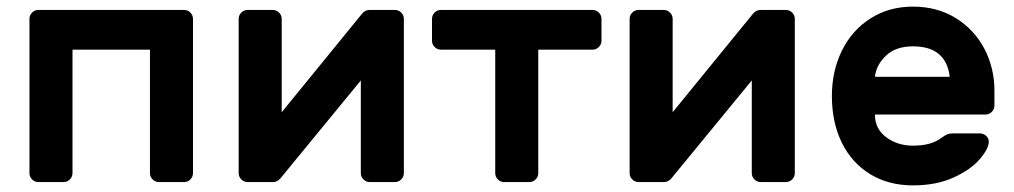

<svg xmlns="http://www.w3.org/2000/svg" viewBox="-20 -550 3064 580"><path d="M555 -512C549.7 -517.3 543.3 -520 536 -520H96C88.7 -520 82.3 -517.3 77 -512C71.7 -506.7 69 -500.3 69 -493V-27C69 -19.7 71.7 -13.3 77 -8C82.3 -2.7 88.7 0 96 0H172C179.3 0 185.7 -2.7 191 -8C196.3 -13.3 199 -19.7 199 -27V-400H433V-27C433 -19.7 435.7 -13.3 441 -8C446.3 -2.7 452.7 0 460 0H536C543.3 0 549.7 -2.7 555 -8C560.3 -13.3 563 -19.7 563 -27V-493C563 -500.3 560.3 -506.7 555 -512Z M1078 -8C1083.3 -2.7 1089.7 0 1097 0H1173C1180.3 0 1186.7 -2.7 1192 -8C1197.3 -13.3 1200 -19.7 1200 -27V-493C1200 -500.3 1197.3 -506.7 1192 -512C1186.7 -517.3 1180.3 -520 1173 -520H1097C1087.7 -520 1080 -516.3 1074 -509L831 -211V-493C831 -500.3 828.3 -506.7 823 -512C817.7 -517.3 811.3 -520 804 -520H728C720.7 -520 714.3 -517.3 709 -512C703.7 -506.7 701 -500.3 701 -493V-27C701 -19.7 703.7 -13.3 709 -8C714.3 -2.7 720.7 0 728 0H804C813.3 0 821 -3.7 827 -11L1070 -307V-27C1070 -19.7 1072.7 -13.3 1078 -8Z M1789 -512C1783.7 -517.3 1777.3 -520 1770 -520H1312C1304.7 -520 1298.3 -517.3 1293 -512C1287.7 -506.7 1285 -500.3 1285 -493V-427C1285 -419.7 1287.7 -413.3 1293 -408C1298.3 -402.7 1304.7 -400 1312 -400H1476V-27C1476 -19.7 1478.7 -13.3 1484 -8C1489.3 -2.7 1495.7 0 1503 0H1579C1586.3 0 1592.7 -2.7 1598 -8C1603.3 -13.3 1606 -19.7 1606 -27V-400H1770C1777.3 -400 1783.7 -402.7 1789 -408C1794.3 -413.3 1797 -419.7 1797 -427V-493C1797 -500.3 1794.3 -506.7 1789 -512Z M2259 -8C2264.3 -2.7 2270.7 0 2278 0H2354C2361.3 0 2367.7 -2.7 2373 -8C2378.3 -13.3 2381 -19.7 2381 -27V-493C2381 -500.3 2378.3 -506.7 2373 -512C2367.7 -517.3 2361.3 -520 2354 -520H2278C2268.7 -520 2261 -516.3 2255 -509L2012 -211V-493C2012 -500.3 2009.3 -506.7 2004 -512C1998.7 -517.3 1992.3 -520 1985 -520H1909C1901.7 -520 1895.3 -517.3 1890 -512C1884.7 -506.7 1882 -500.3 1882 -493V-27C1882 -19.7 1884.7 -13.3 1890 -8C1895.3 -2.7 1901.7 0 1909 0H1985C1994.3 0 2002 -3.7 2008 -11L2251 -307V-27C2251 -19.7 2253.7 -13.3 2259 -8Z M2867 -495.5C2829.7 -518.5 2786.7 -530 2738 -530C2689.3 -530 2646.3 -518 2609 -494C2571.7 -470 2543 -437.5 2523 -396.5C2503 -355.5 2493 -310 2493 -260C2493 -206.7 2503 -159.7 2523 -119C2543 -78.3 2571.5 -46.7 2608.5 -24C2645.5 -1.3 2688.7 10 2738 10C2784.7 10 2825.3 2.2 2860 -13.5C2894.7 -29.2 2921.2 -47.7 2939.5 -69C2957.8 -90.3 2967 -108 2967 -122C2967 -128.7 2964.3 -134.5 2959 -139.5C2953.7 -144.5 2947.3 -147 2940 -147H2860C2852 -147 2845.7 -146 2841 -144C2836.3 -142 2830.3 -138.3 2823 -133C2803 -117.7 2774.7 -110 2738 -110C2706.7 -110 2679.7 -118.5 2657 -135.5C2634.3 -152.5 2623 -175.3 2623 -204H2957C2964.3 -204 2970.7 -206.7 2976 -212C2981.3 -217.3 2984 -223.7 2984 -231V-276C2984 -322 2973.8 -364.3 2953.5 -403C2933.2 -441.7 2904.3 -472.5 2867 -495.5ZM2849 -318H2623C2625.7 -342 2636.8 -363.3 2656.5 -382C2676.2 -400.7 2703.3 -410 2738 -410C2804.7 -410 2841.7 -379.3 2849 -318Z"/></svg>

Font: Rubik
Style: Regular
Weight: 500
Designer: Hubert & Fischer
Foundry: Hubert & Fischer
Version: Version 1.100